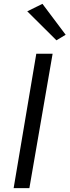

<svg xmlns="http://www.w3.org/2000/svg" viewBox="-20 -980 362 1000"><path d="M122 -921 201 -960 322 -799 274 -770ZM169 -700H254L133 0H51Z"/></svg>

Font: Von Book
Style: Italic
Weight: 400
Version: Version 4.000; ttfautohint (v1.8.4.7-5d5b)